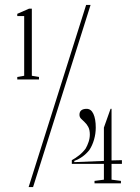

<svg xmlns="http://www.w3.org/2000/svg" viewBox="-20 -743 566 778"><path d="M50 -421V-431L78 -436V-678H50V-687L98 -708H109V-436L138 -431V-421ZM271 -79V-94Q286 -102 301 -114Q316 -126 327 -141Q334 -153 339 -168Q344 -183 344 -198Q344 -217 337.5 -229Q331 -241 322.5 -248.5Q314 -256 308 -262.5Q302 -269 302 -278Q302 -290 309.5 -296Q317 -302 331 -302Q349 -302 358.5 -281.5Q368 -261 368 -226Q368 -201 361 -177Q354 -153 342 -135Q330 -120 315 -109Q300 -98 281 -91V-86L401 -91V-226L428 -302H432V-93L474 -94V-79H432V-15L470 -10V0H363V-10L401 -15V-79ZM96 15 329 -723H347L114 15Z"/></svg>

Font: Kalnia Thin Light
Style: Regular
Weight: 300
Version: Version 1.105